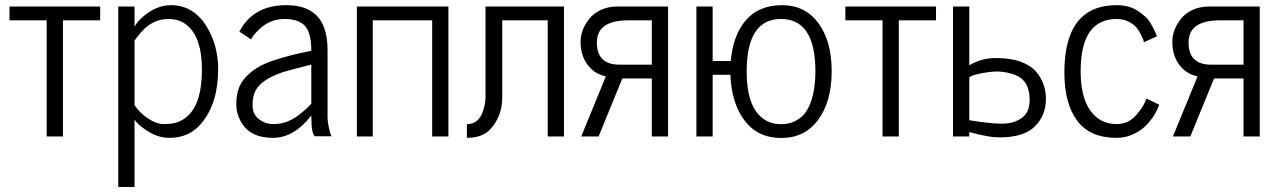

<svg xmlns="http://www.w3.org/2000/svg" viewBox="-20 -541 5067 761"><path d="M17.6 -460.4V-515.1H377V-460.4H229.5V0H165V-460.4Z M448.7 200.2V-515.1H513.2V-435.1Q524.9 -457 551.8 -479Q602.5 -520.5 657.7 -520.5Q760.3 -520.5 814 -408.2Q844.7 -343.8 844.7 -267.1Q844.7 -132.3 778.8 -52.7Q731 5.4 651.4 5.4Q606.4 5.4 564.5 -21.7Q522.5 -48.8 513.2 -68.4V200.2ZM513.2 -124Q535.6 -91.8 567.9 -70.6Q600.1 -49.3 629.2 -49.3Q658.2 -49.3 678 -54.9Q697.8 -60.5 717 -75.4Q736.3 -90.3 750 -114.3Q780.3 -167 780.3 -267.1Q780.3 -389.2 723.6 -439Q693.4 -465.8 647.5 -465.8Q585.9 -465.8 540 -414.1Q528.3 -400.9 513.2 -380.4Z M1055.2 -298.3Q1120.1 -321.3 1213.9 -339.8Q1213.9 -417 1184.1 -442.9Q1157.7 -465.8 1107.4 -465.8Q1045.9 -465.8 1001.5 -418.9Q982.4 -399.9 975.1 -384.8L928.7 -415.5Q983.4 -520.5 1114.7 -520.5Q1232.4 -520.5 1265.1 -430.2Q1278.3 -393.6 1278.3 -341.3V-73.2Q1278.3 -59.1 1283.7 -34.7Q1289.1 -10.3 1293.5 -1H1228.5Q1213.9 -8.3 1213.9 -83Q1145 5.4 1062 5.4Q970.2 5.4 934.6 -59.1Q916.5 -91.8 916.5 -126.7Q916.5 -161.6 925.3 -187.7Q934.1 -213.9 952.9 -234.1Q971.7 -254.4 995.6 -270Q1019.5 -285.6 1055.2 -298.3ZM993.2 -182.6Q981 -160.2 981 -124Q981 -87.9 1006.3 -68.6Q1031.7 -49.3 1062.7 -49.3Q1093.8 -49.3 1117.4 -58.6Q1141.1 -67.9 1160.6 -82.5Q1196.3 -109.4 1213.9 -130.4V-285.2Q1121.1 -261.2 1104 -255.9Q1018.1 -228 993.2 -182.6Z M1757.3 -515.1V0H1692.9V-460.4H1457.5V0H1394.5V-515.1Z M1830.6 -48.8Q1852.1 -48.8 1867.7 -60.5Q1883.3 -72.3 1890.6 -90.8Q1904.3 -125 1904.3 -155.3V-515.1H2215.3V0H2150.9V-460.4H1970.7V-155.3Q1970.7 -80.1 1923.3 -28.8Q1892.1 5.4 1830.6 5.4Z M2627.9 0H2563.5V-230H2446.8L2352.5 0H2283.7L2381.3 -238.3Q2346.2 -245.6 2322.8 -268.6Q2281.2 -308.6 2281.2 -375.5Q2281.2 -423.3 2315.9 -466.8Q2332.5 -487.8 2361.3 -501.5Q2390.1 -515.1 2425.8 -515.1H2627.9ZM2563.5 -284.7V-460.4H2470.2Q2345.7 -460.4 2345.7 -372.6Q2345.7 -284.7 2435.1 -284.7Z M2939.5 -257.8Q2939.5 -103 3019.5 -61.5Q3044.4 -48.8 3076.2 -48.8Q3107.9 -48.8 3132.6 -61.5Q3157.2 -74.2 3171.9 -94.2Q3186.5 -114.3 3195.8 -142.6Q3211.9 -191.9 3211.9 -257.3Q3211.9 -465.8 3075.7 -465.8Q2939.5 -465.8 2939.5 -257.8ZM2875 -244.6H2804.7V0H2740.2V-515.1H2804.7V-299.3H2876.5Q2885.3 -402.3 2936.8 -461.4Q2988.3 -520.5 3079.8 -520.5Q3171.4 -520.5 3223.9 -449.2Q3276.4 -377.9 3276.4 -258.8Q3276.4 -139.6 3223.4 -66.9Q3170.4 5.9 3076.9 5.9Q2983.4 5.9 2931.2 -63.2Q2878.9 -132.3 2875 -244.6Z M3330.6 -460.4V-515.1H3689.9V-460.4H3542.5V0H3478V-460.4Z M3821.8 -64.5Q3903.8 -50.8 3950.7 -50.8Q3997.6 -50.8 4029.3 -73Q4061 -95.2 4061 -145Q4061 -194.8 4037.1 -221.7Q4013.2 -248.5 3953.1 -256.3Q3924.8 -260.3 3877.9 -252Q3831.1 -243.7 3821.8 -234.4ZM3821.8 0H3757.3V-515.1H3821.8V-282.2Q3869.6 -311 3927.5 -311Q3985.4 -311 4024.7 -296.6Q4064 -282.2 4085 -258.8Q4125.5 -212.9 4125.5 -148.2Q4125.5 -83.5 4081.8 -40Q4038.1 3.4 3943.8 3.4Q3913.1 3.4 3889.6 -2L3860.4 -7.8Q3840.8 -12.2 3821.8 -17.6Z M4198.7 -253.9Q4198.7 -520.5 4406.2 -520.5Q4457.5 -520.5 4492.7 -496.1Q4527.3 -471.7 4538.6 -452.1Q4558.1 -418.9 4565.4 -397L4513.7 -373.5Q4512.7 -383.3 4503.2 -402.3Q4493.7 -421.4 4482.9 -433.6Q4472.2 -445.8 4451.9 -455.8Q4431.6 -465.8 4406.2 -465.8Q4263.2 -465.8 4263.2 -258.3Q4263.2 -157.7 4301 -103.5Q4338.9 -49.3 4406.2 -49.3Q4452.6 -49.3 4483.4 -85Q4510.3 -115.7 4519.5 -139.6L4523.9 -150.4L4574.7 -126Q4557.6 -78.6 4518.6 -40Q4501 -22.9 4470.7 -8.8Q4440.4 5.4 4406.2 5.4Q4299.8 5.4 4249.3 -62.7Q4198.7 -130.9 4198.7 -253.9Z M4973.1 0H4908.7V-230H4792L4697.8 0H4628.9L4726.6 -238.3Q4691.4 -245.6 4668 -268.6Q4626.5 -308.6 4626.5 -375.5Q4626.5 -423.3 4661.1 -466.8Q4677.7 -487.8 4706.5 -501.5Q4735.4 -515.1 4771 -515.1H4973.1ZM4908.7 -284.7V-460.4H4815.4Q4690.9 -460.4 4690.9 -372.6Q4690.9 -284.7 4780.3 -284.7Z"/></svg>

Font: News Cycle
Style: Regular
Weight: 500
Version: Version 0.5.2